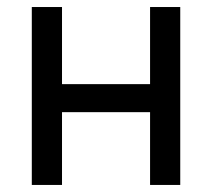

<svg xmlns="http://www.w3.org/2000/svg" viewBox="-20 -524 601 544"><path d="M70.1 0V-504.1H155.7V-285.6H405.2V-504.1H490.7V0H405.2V-206.2H155.7V0Z"/></svg>

Font: NATS
Style: Regular
Weight: 400
Designer: Purushoth Kumar Guthula
Foundry: Silicon Andhra, USA.
Version: Version 1.0.4; ttfautohint (v1.2.25-373a) -l 7 -r 28 -G 50 -